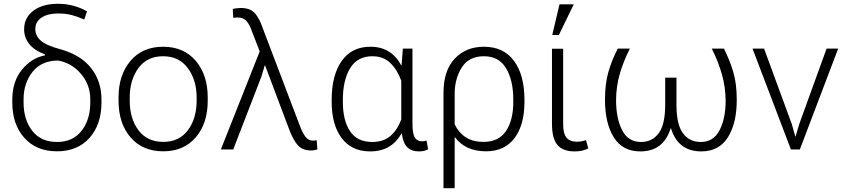

<svg xmlns="http://www.w3.org/2000/svg" viewBox="-20 -783 4431 1006"><path d="M106.4 -629.4Q106.4 -689.9 154.5 -726.6Q202.6 -763.2 284.7 -763.2Q324.2 -763.2 362.3 -753.4Q400.4 -743.7 436 -723.6L421.4 -680.7Q387.2 -695.8 356.2 -704.1Q325.2 -712.4 284.2 -712.4Q230.5 -712.4 197.8 -690.9Q165 -669.4 165 -630.4Q165 -595.2 194.3 -569.6Q223.6 -543.9 300.3 -523.9Q405.3 -493.7 458.5 -424.8Q511.7 -356 511.7 -261.7V-246.1Q511.7 -130.9 449 -60.5Q386.2 9.8 278.8 9.8Q170.4 9.8 107.4 -60.8Q44.4 -131.3 44.4 -246.1V-261.7Q44.4 -355.5 94.5 -417.2Q144.5 -479 214.8 -492.7L215.8 -498Q158.7 -519.5 132.6 -553.2Q106.4 -586.9 106.4 -629.4ZM103.5 -246.1Q103.5 -156.2 148.9 -97.7Q194.3 -39.1 278.8 -39.1Q361.8 -39.1 407.5 -97.7Q453.1 -156.2 453.1 -246.1V-261.7Q453.1 -338.9 404.3 -396Q355.5 -453.1 284.7 -465.8Q198.2 -465.8 150.9 -407Q103.5 -348.1 103.5 -261.7Z M601.1 -272Q601.1 -391.1 664.1 -464.6Q727.1 -538.1 834.5 -538.1Q942.4 -538.1 1005.4 -464.6Q1068.4 -391.1 1068.4 -272V-255.9Q1068.4 -136.2 1005.6 -63.2Q942.9 9.8 835.4 9.8Q727.1 9.8 664.1 -63.2Q601.1 -136.2 601.1 -255.9ZM659.7 -255.9Q659.7 -162.1 705.3 -100.8Q751 -39.6 835.4 -39.6Q918.9 -39.6 964.6 -100.8Q1010.3 -162.1 1010.3 -255.9V-272Q1010.3 -363.8 964.1 -426Q918 -488.3 834.5 -488.3Q750.5 -488.3 705.1 -426Q659.7 -363.8 659.7 -272Z M1202.1 0H1137.2L1340.8 -513.7L1301.8 -614.3Q1288.1 -654.3 1271.5 -672.9Q1254.9 -691.4 1225.1 -691.4Q1220.7 -691.4 1213.4 -690.7Q1206.1 -689.9 1202.1 -689.5L1199.7 -735.8Q1205.6 -737.8 1218.3 -739.5Q1231 -741.2 1240.7 -741.2Q1292 -741.2 1315.9 -713.4Q1339.8 -685.5 1356 -637.2L1550.3 -126Q1565.4 -85.9 1580.6 -66.2Q1595.7 -46.4 1618.2 -46.4Q1623 -46.4 1629.4 -46.6Q1635.7 -46.9 1639.2 -48.3L1643.1 0Q1637.7 2 1628.2 3.7Q1618.7 5.4 1609.9 5.4Q1564.5 5.4 1539.8 -22.7Q1515.1 -50.8 1494.1 -107.9L1368.7 -440.9L1367.2 -440.4L1350.1 -382.8Z M2141.1 -528.3V-133.8Q2141.1 -82 2153.8 -62.3Q2166.5 -42.5 2190.4 -42.5Q2196.8 -42.5 2202.1 -43.5Q2207.5 -44.4 2214.8 -46.4L2223.1 -1Q2211.4 5.4 2200.2 7.8Q2189 10.3 2175.3 10.3Q2135.7 10.3 2113.8 -11.7Q2091.8 -33.7 2085.4 -83.5L2084 -84Q2058.1 -38.1 2017.6 -13.9Q1977.1 10.3 1919.4 10.3Q1822.8 10.3 1770.3 -59.3Q1717.8 -128.9 1717.8 -249.5V-259.8Q1717.8 -388.7 1770.3 -463.4Q1822.8 -538.1 1920.4 -538.1Q1977.1 -538.1 2017.1 -512.9Q2057.1 -487.8 2082.5 -440.4H2084L2090.8 -528.3ZM1776.4 -249.5Q1776.4 -151.9 1814 -95.5Q1851.6 -39.1 1930.2 -39.1Q1988.3 -39.1 2024.7 -69.8Q2061 -100.6 2082.5 -156.7V-359.9Q2061.5 -418 2025.1 -453.1Q1988.8 -488.3 1931.2 -488.3Q1852.5 -488.3 1814.5 -425.5Q1776.4 -362.8 1776.4 -259.8Z M2728 -249.5Q2728 -128.4 2675.8 -59.3Q2623.5 9.8 2527.3 9.8Q2471.7 9.8 2431.2 -9Q2390.6 -27.8 2363.8 -64L2362.3 -63.5V203.1H2303.7V-292.5H2304.2L2303.7 -296.9Q2303.7 -413.1 2362.5 -475.6Q2421.4 -538.1 2515.6 -538.1Q2618.7 -538.1 2673.3 -463.9Q2728 -389.6 2728 -259.8ZM2669.4 -259.8Q2669.4 -362.8 2631.6 -425.5Q2593.8 -488.3 2515.6 -488.3Q2436.5 -488.3 2399.4 -429.4Q2362.3 -370.6 2362.3 -291V-131.3Q2383.3 -87.9 2420.2 -63.7Q2457 -39.6 2514.2 -39.6Q2592.3 -39.6 2630.9 -95.9Q2669.4 -152.3 2669.4 -249.5Z M2930.7 -527.8V-133.8Q2930.7 -81.1 2949 -60.8Q2967.3 -40.5 3001.5 -40.5Q3014.6 -40.5 3025.6 -42.5Q3036.6 -44.4 3050.3 -48.8L3062.5 -5.4Q3045.4 3.4 3028.3 6.8Q3011.2 10.3 2990.7 10.3Q2929.7 10.3 2900.9 -23.2Q2872.1 -56.6 2872.1 -136.2V-527.8ZM2911.6 -760.3H2986.3L2908.2 -599.6H2873.5Z M3280.3 -528.3Q3246.1 -460.9 3227.3 -395.5Q3208.5 -330.1 3208 -258.3Q3208 -162.6 3239.7 -100.8Q3271.5 -39.1 3338.4 -39.1Q3397.5 -39.1 3431.4 -85.2Q3465.3 -131.3 3465.3 -233.4V-376H3524.4V-233.4Q3524.4 -131.3 3558.1 -85.2Q3591.8 -39.1 3651.9 -39.1Q3718.3 -39.1 3750.2 -100.6Q3782.2 -162.1 3782.2 -258.3Q3780.8 -330.1 3762 -395.5Q3743.2 -460.9 3709.5 -528.3H3773.4Q3804.7 -464.8 3822.5 -404.3Q3840.3 -343.8 3840.3 -259.3Q3840.3 -137.7 3793.9 -63.7Q3747.6 10.3 3654.3 10.3Q3594.2 10.3 3554.4 -19.5Q3514.6 -49.3 3495.6 -110.8H3494.1Q3474.6 -49.3 3434.8 -19.5Q3395 10.3 3335.4 10.3Q3241.7 10.3 3195.8 -63.7Q3149.9 -137.7 3149.9 -259.3Q3149.9 -344.2 3167.5 -405.5Q3185.1 -466.8 3216.8 -528.3Z M4128.9 -132.3 4147 -67.9H4148.4L4167.5 -132.3L4311 -528.3H4371.6L4170.9 0H4124L3922.9 -528.3H3983.4Z"/></svg>

Font: Roboto Web
Style: Light
Weight: 300
Designer: Google
Version: Version 1.200310; 2013